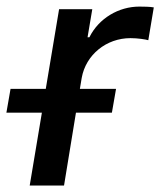

<svg xmlns="http://www.w3.org/2000/svg" viewBox="-66 -574 496 594"><path d="M25.9 0H132.1L169 -225.5H280.2L293 -299H181.1L186.8 -333.1C199.6 -404.5 262.8 -456 337.7 -456C360.1 -456 384.6 -452.1 392.8 -449.6L409.8 -551.1C398.8 -553.3 378.6 -553.6 365.1 -553.6C301.1 -553.6 239.7 -517.4 210.6 -458.8H204.9L219.5 -545.5H116.8L75.6 -299H-33.4L-46.2 -225.5H63.6Z"/></svg>

Font: Margiela Sans Medium
Style: Italic
Weight: 500
Italic angle: -9.39999°
Designer: Stefan Endress, Andreas Faust
Version: Version 1.100;FEAKit 1.0